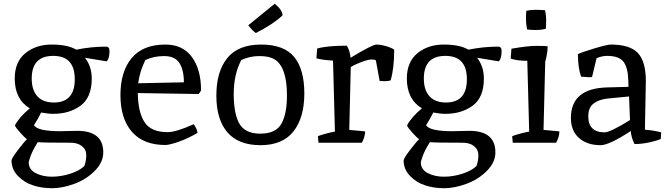

<svg xmlns="http://www.w3.org/2000/svg" viewBox="-20 -756 3542 1017"><path d="M300 -61 389 -63Q527 -63 527 51Q527 104 481.5 149.5Q436 195 373 218Q310 241 255.5 241Q201 241 154 225.5Q107 210 74 175Q41 140 41 94Q41 83 76.5 36.5Q112 -10 123 -18Q114 -24 88 -52.5Q62 -81 59 -92Q84 -138 138 -182Q58 -230 58 -340Q58 -428 114 -474Q170 -520 254 -520Q338 -520 384 -493Q464 -509 541 -509Q560 -509 560 -486Q560 -446 545 -431L430 -450Q466 -404 466 -340Q466 -240 407 -196.5Q348 -153 262 -153Q235 -153 198 -160Q183 -129 160 -93Q178 -61 300 -61ZM427 123Q437 95 437 65.5Q437 36 414 18Q391 0 355 0Q212 0 180 -3Q153 40 142.5 69.5Q132 99 132 103Q132 142 169 161Q206 180 254.5 180Q303 180 352.5 164Q402 148 427 123ZM148 -340Q148 -279 178 -246Q208 -213 265 -213Q376 -213 376 -336.5Q376 -460 262 -460Q148 -460 148 -340Z M868 -56Q912 -56 1006 -98Q1025 -72 1026 -52Q975 -22 926 -5Q877 12 856 12Q740 12 679 -57.5Q618 -127 618 -252Q618 -377 677.5 -448.5Q737 -520 856 -520Q948 -520 996.5 -454Q1045 -388 1045 -277Q1037 -263 1032 -258L710 -263Q711 -162 745.5 -109Q780 -56 868 -56ZM750 -438Q720 -378 712 -315Q791 -316 954 -320Q954 -386 930 -422.5Q906 -459 850 -459Q794 -459 750 -438Z M1295 -622 1435 -736Q1474 -706 1477 -675Q1453 -652 1417.5 -628.5Q1382 -605 1335 -581Q1317 -594 1295 -622ZM1500 -250Q1500 -404 1432 -443Q1404 -459 1353.5 -459Q1303 -459 1258 -438Q1218 -361 1218 -259Q1218 -161 1244 -108Q1274 -48 1357.5 -48Q1441 -48 1470.5 -100.5Q1500 -153 1500 -250ZM1126 -250Q1126 -377 1184 -448.5Q1242 -520 1363 -520Q1484 -520 1538 -454.5Q1592 -389 1592 -261Q1592 -133 1534.5 -60Q1477 13 1360 13Q1243 13 1184.5 -55Q1126 -123 1126 -250Z M1838 -401Q1832 -179 1830 -68L1914 -60Q1914 -32 1897 0H1667L1664 -35Q1710 -51 1754 -59Q1748 -313 1744 -435Q1689 -438 1656 -447L1660 -499Q1713 -514 1817 -514Q1833 -489 1837 -450Q1952 -520 1974 -520Q1996 -520 2025 -511.5Q2054 -503 2068 -493Q2068 -393 2049 -330Q2035 -326 2016.5 -326Q1998 -326 1991 -327L1971 -436Q1966 -441 1949 -441Q1932 -441 1898.5 -429Q1865 -417 1838 -401Z M2377 -61 2466 -63Q2604 -63 2604 51Q2604 104 2558.5 149.5Q2513 195 2450 218Q2387 241 2332.5 241Q2278 241 2231 225.5Q2184 210 2151 175Q2118 140 2118 94Q2118 83 2153.5 36.5Q2189 -10 2200 -18Q2191 -24 2165 -52.5Q2139 -81 2136 -92Q2161 -138 2215 -182Q2135 -230 2135 -340Q2135 -428 2191 -474Q2247 -520 2331 -520Q2415 -520 2461 -493Q2541 -509 2618 -509Q2637 -509 2637 -486Q2637 -446 2622 -431L2507 -450Q2543 -404 2543 -340Q2543 -240 2484 -196.5Q2425 -153 2339 -153Q2312 -153 2275 -160Q2260 -129 2237 -93Q2255 -61 2377 -61ZM2504 123Q2514 95 2514 65.5Q2514 36 2491 18Q2468 0 2432 0Q2289 0 2257 -3Q2230 40 2219.5 69.5Q2209 99 2209 103Q2209 142 2246 161Q2283 180 2331.5 180Q2380 180 2429.5 164Q2479 148 2504 123ZM2225 -340Q2225 -279 2255 -246Q2285 -213 2342 -213Q2453 -213 2453 -336.5Q2453 -460 2339 -460Q2225 -460 2225 -340Z M2871 -603Q2845 -597 2820.5 -597Q2796 -597 2772 -600Q2766 -628 2766 -656.5Q2766 -685 2768 -699Q2790 -704 2814.5 -704Q2839 -704 2867 -702Q2873 -676 2873 -651.5Q2873 -627 2871 -603ZM2689 -498Q2774 -513 2821 -513Q2868 -513 2881 -511Q2881 -487 2875 -458Q2869 -429 2868 -430L2859 -68L2943 -60Q2943 -32 2926 0H2696L2693 -35Q2739 -51 2783 -59Q2777 -309 2773 -434Q2715 -434 2685 -446Z M3401 -327 3396 -69Q3439 -66 3482 -55L3480 -20Q3464 -12 3422.5 -2.5Q3381 7 3341 7Q3323 -29 3321 -62Q3207 13 3161 13Q3090 13 3047 -25Q3004 -63 3004 -131Q3004 -288 3196 -293Q3308 -296 3309 -296L3308 -330Q3306 -399 3282 -429.5Q3258 -460 3196 -460Q3170 -460 3140 -448L3116 -348Q3111 -347 3099 -347L3058 -350Q3042 -393 3041 -469Q3060 -479 3128 -499.5Q3196 -520 3215 -520Q3317 -520 3359 -475Q3401 -430 3401 -327ZM3183 -55Q3212 -55 3317 -120L3312 -245Q3244 -239 3198 -234Q3152 -229 3124 -207.5Q3096 -186 3096 -140Q3096 -55 3183 -55Z"/></svg>

Font: Inika
Style: Regular
Weight: 400
Designer: Constanza Artigas Preller
Foundry: Constanza Artigas Preller
Version: Version 1.001